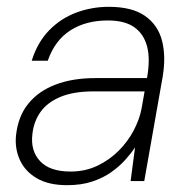

<svg xmlns="http://www.w3.org/2000/svg" viewBox="-20 -531 558 563"><path d="M177 12Q122 12 87.5 -8.5Q53 -29 38 -62.5Q23 -96 27 -134Q33 -190 63 -227Q93 -264 143 -283Q193 -302 259 -302H411Q421 -357 411.5 -394Q402 -431 374 -451Q346 -471 296 -471Q232 -471 186.5 -442Q141 -413 120 -353H73Q90 -407 124 -442Q158 -477 203.5 -494Q249 -511 299 -511Q367 -511 405 -484.5Q443 -458 455 -412Q467 -366 457 -306L403 0H363L376 -99Q365 -82 347.5 -62.5Q330 -43 306 -26Q282 -9 250 1.5Q218 12 177 12ZM187 -28Q230 -28 265.5 -45Q301 -62 328 -89Q355 -116 372 -148.5Q389 -181 395 -212L404 -263H254Q196 -263 157.5 -247Q119 -231 99 -203Q79 -175 75 -138Q69 -89 97.5 -58.5Q126 -28 187 -28Z"/></svg>

Font: DM Sans 20pt ExtraLight
Style: Italic
Weight: 250
Italic angle: -10°
Version: Version 4.004;gftools[0.9.30]